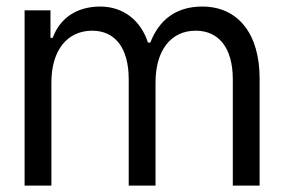

<svg xmlns="http://www.w3.org/2000/svg" viewBox="-20 -578 883 598"><path d="M56.6 0H140.1V-321.3C140.1 -420.9 189 -482.4 267.1 -482.4C337.9 -482.4 380.9 -429.2 380.9 -331.1V0H464.4V-321.3C464.4 -420.9 512.2 -482.4 589.4 -482.4C661.1 -482.4 705.1 -429.2 705.1 -331.1V0H788.6V-334C788.6 -472.2 721.7 -557.6 609.9 -557.6C528.8 -557.6 475.6 -516.6 448.2 -445.3H440.9C417.5 -517.1 361.3 -557.6 292.5 -557.6C219.2 -557.6 167 -522 144 -460H137.2V-545.9H56.6Z"/></svg>

Font: Guggenheim Sans Display
Style: Regular
Weight: 400
Designer: Modified by Tom Baber under direction of Pentagram Design 2023
Foundry: rsms
Version: Version 1.001;Glyphs 3.1.2 (3151)